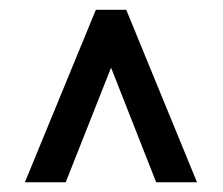

<svg xmlns="http://www.w3.org/2000/svg" viewBox="-20 -731 458 395"><path d="M301.3 -356 208.5 -591.8 115.2 -356H31.2L177.2 -710.9H239.7L385.3 -356Z"/></svg>

Font: Vazirmatn FD
Style: Regular
Weight: 400
Designer: Saber Rastikerdar
Foundry: Saber Rastikerdar
Version: Version 33.001